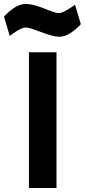

<svg xmlns="http://www.w3.org/2000/svg" viewBox="-71 -942 425 962"><path d="M74 0V-680H212V0ZM227 -758Q205 -758 178 -766.5Q151 -775 125 -785Q104 -793 86.5 -798.5Q69 -804 58 -804Q43 -804 19 -790Q-5 -776 -22 -762L-51 -858Q-34 -879 -3.5 -900.5Q27 -922 56 -922Q83 -922 113.5 -912.5Q144 -903 169 -892Q186 -886 200.5 -881Q215 -876 223 -876Q237 -876 262 -890.5Q287 -905 305 -918L334 -821Q317 -801 286.5 -779.5Q256 -758 227 -758Z"/></svg>

Font: Titillium Web SemiBold
Style: Regular
Weight: 600
Designer: Mohamed Gaber, Accademia di Belle Arti di Urbino
Foundry: Kief Type Foundry, Accademia di Belle Arti di Urbino
Version: Version 3.000; ttfautohint (v1.8.4)